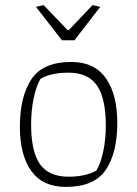

<svg xmlns="http://www.w3.org/2000/svg" viewBox="-20 -724 538 753"><path d="M121 -697 151 -704 245 -606H250L343 -704L373 -697L272 -566H223ZM58 -227Q58 -345 103 -413Q148 -481 260 -481Q350 -481 395 -417.5Q440 -354 440 -242Q440 -125 395 -58Q350 9 238 9Q148 9 103 -53Q58 -115 58 -227ZM358 -55Q375 -83 385 -130.5Q395 -178 395 -231Q395 -338 360.5 -388.5Q326 -439 248 -439Q180 -439 139 -415Q122 -387 112 -338.5Q102 -290 102 -236Q102 -130 136.5 -80.5Q171 -31 249 -31Q315 -31 358 -55Z"/></svg>

Font: Athiti Light
Style: Regular
Weight: 300
Designer: CadsonDemak Team
Foundry: CadsonDemak
Version: Version 1.033